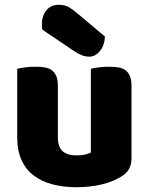

<svg xmlns="http://www.w3.org/2000/svg" viewBox="-20 -767 622 803"><path d="M52 -479Q62 -482 83.5 -485Q105 -488 128 -488Q150 -488 167.5 -485Q185 -482 197 -473Q209 -464 215.5 -448.5Q222 -433 222 -408V-193Q222 -152 242 -134.5Q262 -117 300 -117Q323 -117 337.5 -121Q352 -125 360 -129V-479Q370 -482 391.5 -485Q413 -488 436 -488Q458 -488 475.5 -485Q493 -482 505 -473Q517 -464 523.5 -448.5Q530 -433 530 -408V-104Q530 -54 488 -29Q453 -7 404.5 4.5Q356 16 299 16Q245 16 199.5 4Q154 -8 121 -33Q88 -58 70 -97.5Q52 -137 52 -193ZM157 -643Q155 -653 155 -663Q155 -701 174 -724Q193 -747 226 -747Q251 -747 268 -737Q285 -727 306 -709L419 -614Q417 -576 397.5 -553Q378 -530 353 -530Q337 -530 321 -536.5Q305 -543 289 -554Z"/></svg>

Font: Baloo Tammudu
Style: Regular
Weight: 400
Designer: Omkar Shende and Ek Type
Foundry: Ek Type
Version: Version 1.007;PS 1.000;hotconv 1.0.88;makeotf.lib2.5.647800